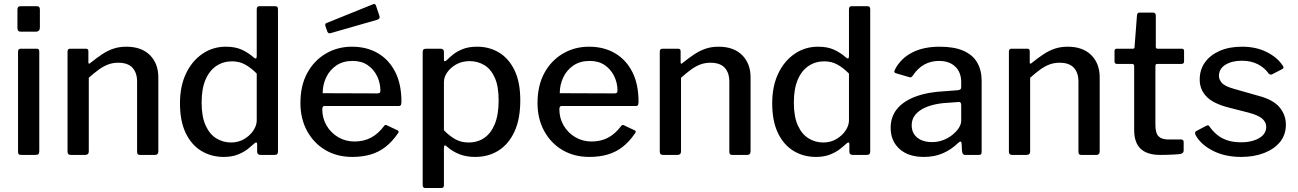

<svg xmlns="http://www.w3.org/2000/svg" viewBox="-20 -773 6476 958"><path d="M176 -19Q176 -8 171.5 -4Q167 0 156 0H88Q77 0 73.5 -3.5Q70 -7 70 -16V-515Q70 -530 84 -530H164Q176 -530 176 -516ZM179 -636Q179 -615 159 -615H85Q74 -615 70.5 -620Q67 -625 67 -634V-725Q67 -742 82 -742H165Q179 -742 179 -726Z M333 0Q317 0 317 -16V-515Q317 -530 330 -530H409Q421 -530 421 -517V-462Q421 -457 423.5 -455.5Q426 -454 431 -459Q462 -484 490 -502.5Q518 -521 547 -530.5Q576 -540 610 -540Q686 -540 728 -498Q770 -456 770 -387V-18Q770 0 753 0H679Q671 0 667.5 -3.5Q664 -7 664 -16V-366Q664 -410 641 -435Q618 -460 570 -460Q543 -460 520 -451.5Q497 -443 474 -426.5Q451 -410 423 -385V-17Q423 0 404 0H333Z M1279 0Q1272 0 1267.5 -4Q1263 -8 1263 -16V-54Q1263 -61 1259 -62Q1255 -63 1250 -58Q1237 -46 1217 -30Q1197 -14 1167 -2Q1137 10 1096 10Q1034 10 984.5 -20Q935 -50 906.5 -109.5Q878 -169 878 -258Q878 -343 908 -406Q938 -469 990 -504.5Q1042 -540 1107 -540Q1154 -540 1186.5 -525Q1219 -510 1245 -487Q1253 -480 1257 -481.5Q1261 -483 1261 -494V-727Q1261 -742 1274 -742H1354Q1367 -742 1367 -727V-17Q1367 -8 1363 -4Q1359 0 1348 0H1279ZM1261 -406Q1232 -435 1203 -451Q1174 -467 1138 -467Q1094 -467 1059.5 -444Q1025 -421 1005.5 -375.5Q986 -330 986 -261Q986 -191 1006 -147Q1026 -103 1059.5 -82.5Q1093 -62 1133 -62Q1169 -62 1198 -79Q1227 -96 1244 -121.5Q1261 -147 1261 -172V-406Z M1588 -228Q1588 -183 1609.5 -146.5Q1631 -110 1667.5 -88.5Q1704 -67 1749 -67Q1795 -67 1831 -86Q1867 -105 1897 -145Q1900 -149 1903 -149.5Q1906 -150 1912 -147L1963 -123Q1974 -118 1965 -107Q1937 -66 1903.5 -40Q1870 -14 1829 -2Q1788 10 1738 10Q1662 10 1604 -24Q1546 -58 1512.5 -119Q1479 -180 1479 -259Q1479 -346 1513 -408.5Q1547 -471 1605.5 -505.5Q1664 -540 1736 -540Q1810 -540 1865.5 -507.5Q1921 -475 1952 -414Q1983 -353 1983 -266Q1983 -257 1981 -250.5Q1979 -244 1968 -244H1598Q1593 -244 1590.5 -239.5Q1588 -235 1588 -228ZM1861 -307Q1872 -307 1875 -310Q1878 -313 1878 -321Q1878 -359 1861.5 -393Q1845 -427 1814.5 -448Q1784 -469 1739 -469Q1692 -469 1658.5 -446.5Q1625 -424 1607.5 -387Q1590 -350 1590 -308ZM1856 -745 1873 -694Q1878 -679 1861 -674L1631 -608Q1624 -606 1620 -607.5Q1616 -609 1613 -616L1604 -642Q1600 -655 1609 -658L1842 -752Q1852 -756 1856 -745Z M2178 -530Q2195 -530 2195 -514V-475Q2195 -468 2198.5 -467.5Q2202 -467 2208 -472Q2221 -485 2240 -500.5Q2259 -516 2288.5 -528Q2318 -540 2361 -540Q2422 -540 2470.5 -510.5Q2519 -481 2547.5 -422Q2576 -363 2576 -272Q2576 -180 2547.5 -117.5Q2519 -55 2468.5 -22.5Q2418 10 2351 10Q2307 10 2272.5 -3.5Q2238 -17 2212 -40Q2203 -49 2199 -47.5Q2195 -46 2195 -34V151Q2195 165 2183 165H2102Q2089 165 2089 151V-512Q2089 -522 2093 -526Q2097 -530 2108 -530H2178ZM2195 -123Q2222 -95 2251.5 -78.5Q2281 -62 2318 -62Q2363 -62 2396.5 -85Q2430 -108 2449 -154.5Q2468 -201 2468 -272Q2468 -343 2448.5 -386Q2429 -429 2396 -448.5Q2363 -468 2323 -468Q2286 -468 2257 -452Q2228 -436 2211.5 -412Q2195 -388 2195 -364V-123Z M2771 -228Q2771 -183 2792.5 -146.5Q2814 -110 2850.5 -88.5Q2887 -67 2932 -67Q2978 -67 3014 -86Q3050 -105 3080 -145Q3083 -149 3086 -149.5Q3089 -150 3095 -147L3146 -123Q3157 -118 3148 -107Q3120 -66 3086.5 -40Q3053 -14 3012 -2Q2971 10 2921 10Q2845 10 2787 -24Q2729 -58 2695.5 -119Q2662 -180 2662 -259Q2662 -346 2696 -408.5Q2730 -471 2788.5 -505.5Q2847 -540 2919 -540Q2993 -540 3048.5 -507.5Q3104 -475 3135 -414Q3166 -353 3166 -266Q3166 -257 3164 -250.5Q3162 -244 3151 -244H2781Q2776 -244 2773.5 -239.5Q2771 -235 2771 -228ZM3044 -307Q3055 -307 3058 -310Q3061 -313 3061 -321Q3061 -359 3044.5 -393Q3028 -427 2997.5 -448Q2967 -469 2922 -469Q2875 -469 2841.5 -446.5Q2808 -424 2790.5 -387Q2773 -350 2773 -308Z M3288 0Q3272 0 3272 -16V-515Q3272 -530 3285 -530H3364Q3376 -530 3376 -517V-462Q3376 -457 3378.5 -455.5Q3381 -454 3386 -459Q3417 -484 3445 -502.5Q3473 -521 3502 -530.5Q3531 -540 3565 -540Q3641 -540 3683 -498Q3725 -456 3725 -387V-18Q3725 0 3708 0H3634Q3626 0 3622.5 -3.5Q3619 -7 3619 -16V-366Q3619 -410 3596 -435Q3573 -460 3525 -460Q3498 -460 3475 -451.5Q3452 -443 3429 -426.5Q3406 -410 3378 -385V-17Q3378 0 3359 0H3288Z M4234 0Q4227 0 4222.5 -4Q4218 -8 4218 -16V-54Q4218 -61 4214 -62Q4210 -63 4205 -58Q4192 -46 4172 -30Q4152 -14 4122 -2Q4092 10 4051 10Q3989 10 3939.5 -20Q3890 -50 3861.5 -109.5Q3833 -169 3833 -258Q3833 -343 3863 -406Q3893 -469 3945 -504.5Q3997 -540 4062 -540Q4109 -540 4141.5 -525Q4174 -510 4200 -487Q4208 -480 4212 -481.5Q4216 -483 4216 -494V-727Q4216 -742 4229 -742H4309Q4322 -742 4322 -727V-17Q4322 -8 4318 -4Q4314 0 4303 0H4234ZM4216 -406Q4187 -435 4158 -451Q4129 -467 4093 -467Q4049 -467 4014.5 -444Q3980 -421 3960.5 -375.5Q3941 -330 3941 -261Q3941 -191 3961 -147Q3981 -103 4014.5 -82.5Q4048 -62 4088 -62Q4124 -62 4153 -79Q4182 -96 4199 -121.5Q4216 -147 4216 -172V-406Z M4761 -60Q4726 -26 4684 -8Q4642 10 4590 10Q4512 10 4468 -30Q4424 -70 4424 -135Q4424 -190 4455.5 -229Q4487 -268 4548 -291Q4609 -314 4696 -318L4760 -323Q4767 -324 4771.5 -327Q4776 -330 4776 -338V-363Q4776 -412 4746.5 -440.5Q4717 -469 4665 -469Q4625 -469 4592 -451Q4559 -433 4534 -395Q4530 -390 4527 -388Q4524 -386 4517 -388L4449 -408Q4444 -410 4442.5 -413.5Q4441 -417 4446 -427Q4474 -481 4530.5 -510.5Q4587 -540 4669 -540Q4741 -540 4787.5 -519.5Q4834 -499 4856 -460.5Q4878 -422 4878 -370V-17Q4878 -7 4875 -3.5Q4872 0 4863 0H4796Q4788 0 4784.5 -5.5Q4781 -11 4780 -20L4778 -58Q4776 -74 4761 -60ZM4776 -249Q4776 -266 4762 -264L4708 -260Q4668 -258 4635 -249.5Q4602 -241 4578.5 -227Q4555 -213 4542 -193.5Q4529 -174 4529 -148Q4529 -109 4556.5 -86.5Q4584 -64 4631 -64Q4661 -64 4687.5 -74.5Q4714 -85 4733 -101Q4754 -118 4765 -136Q4776 -154 4776 -171V-249Z M5030 0Q5014 0 5014 -16V-515Q5014 -530 5027 -530H5106Q5118 -530 5118 -517V-462Q5118 -457 5120.5 -455.5Q5123 -454 5128 -459Q5159 -484 5187 -502.5Q5215 -521 5244 -530.5Q5273 -540 5307 -540Q5383 -540 5425 -498Q5467 -456 5467 -387V-18Q5467 0 5450 0H5376Q5368 0 5364.5 -3.5Q5361 -7 5361 -16V-366Q5361 -410 5338 -435Q5315 -460 5267 -460Q5240 -460 5217 -451.5Q5194 -443 5171 -426.5Q5148 -410 5120 -385V-17Q5120 0 5101 0H5030Z M5754 -454Q5745 -454 5745 -444V-151Q5745 -108 5761 -92.5Q5777 -77 5810 -77H5874Q5880 -77 5883 -73.5Q5886 -70 5886 -65V-22Q5886 -9 5871 -5Q5858 -3 5839 -2Q5820 -1 5801.5 -0.5Q5783 0 5769 0Q5704 0 5671.5 -30.5Q5639 -61 5639 -125V-442Q5639 -454 5629 -454H5554Q5541 -454 5541 -466V-519Q5541 -530 5553 -530H5633Q5641 -530 5641 -539L5653 -696Q5654 -710 5665 -710H5734Q5747 -710 5747 -694V-539Q5747 -530 5756 -530H5876Q5888 -530 5888 -519V-466Q5888 -454 5874 -454Z M6310 -406Q6291 -434 6257 -452Q6223 -470 6176 -470Q6127 -470 6094.5 -450Q6062 -430 6062 -394Q6062 -377 6076 -360Q6090 -343 6136 -330L6259 -295Q6332 -276 6364 -238Q6396 -200 6396 -151Q6396 -101 6367.5 -65.5Q6339 -30 6288.5 -10Q6238 10 6173 10Q6091 10 6030.5 -21.5Q5970 -53 5945 -100Q5943 -106 5943 -110.5Q5943 -115 5947 -118L5996 -144Q6003 -148 6007.5 -147.5Q6012 -147 6014 -143Q6030 -120 6051 -102Q6072 -84 6102 -73.5Q6132 -63 6174 -63Q6209 -63 6237.5 -72.5Q6266 -82 6282 -99Q6298 -116 6298 -139Q6298 -163 6278.5 -180.5Q6259 -198 6210 -211L6108 -237Q6032 -257 5999 -292Q5966 -327 5966 -376Q5966 -425 5992 -461.5Q6018 -498 6065.5 -519Q6113 -540 6177 -540Q6247 -540 6300 -513.5Q6353 -487 6380 -446Q6383 -442 6384 -437.5Q6385 -433 6379 -429L6327 -402Q6323 -400 6318.5 -401Q6314 -402 6310 -406Z"/></svg>

Font: Libre Franklin Medium
Style: Regular
Weight: 500
Designer: Pablo Impallari, Rodrigo Fuenzalida, Nhung Nguyen
Foundry: Impallari Type
Version: Version 3.000